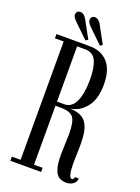

<svg xmlns="http://www.w3.org/2000/svg" viewBox="-160 -920 725 997"><g transform="rotate(20 202.0 -421.5)"><path d="M259.8 -720.7 181.2 -796.9Q158.7 -819.3 165 -837.4Q168 -846.2 176.5 -849.6Q185.1 -853 195.3 -849.1Q209.5 -844.2 220.2 -825.7L272.9 -729ZM179.7 -720.7 101.1 -796.9Q89.4 -808.6 85 -817.6Q80.6 -826.7 84.5 -837.4Q87.9 -846.2 96.4 -849.4Q105 -852.5 115.2 -849.1Q128.9 -844.2 139.6 -825.7L192.9 -729ZM337.9 7.8Q314.5 7.8 299.1 -2Q283.7 -11.7 276.1 -31Q268.6 -50.3 265.9 -71Q263.2 -91.8 263.2 -121.6Q263.2 -142.1 264.9 -180.7Q266.6 -219.2 266.6 -234.9Q266.6 -301.8 249 -325.2Q231.4 -348.6 178.7 -348.6H149.9V-22.9H197.3V0H27.3V-22.9H75.7V-676.8H27.3V-700.2H210.4Q273.9 -700.2 311.3 -659.9Q348.6 -619.6 348.6 -537.1Q348.6 -455.1 311.8 -410.6Q274.9 -366.2 224.1 -360.8Q260.3 -359.9 283.7 -349.4Q307.1 -338.9 319.6 -317.4Q332 -295.9 336.7 -268.8Q341.3 -241.7 341.3 -200.7Q341.3 -184.6 340.1 -152.1Q338.9 -119.6 338.9 -104.5Q338.9 -20 359.9 -20Q364.3 -20 367.7 -24.4Q371.1 -28.8 371.6 -35.2H393.1Q391.1 -14.2 375.5 -3.2Q359.9 7.8 337.9 7.8ZM149.9 -371.6H189.5Q231.9 -371.6 252 -416.5Q272 -461.4 272 -535.6Q272 -605 254.9 -640.9Q237.8 -676.8 193.8 -676.8H149.9Z"/></g></svg>

Font: Imbue
Style: Regular
Weight: 400
Designer: Tyler Finck
Foundry: Etcetera Type Company
Version: Version 0.910